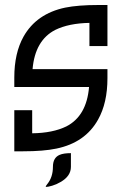

<svg xmlns="http://www.w3.org/2000/svg" viewBox="-20 -595 482 760"><path d="M71.8 3.9H36.6V-158.7H107.4V-67.4Q189 -68.4 242.7 -94.7Q322.8 -135.7 332.5 -250.5H36.6V-288.1Q36.6 -384.8 73.2 -450.2Q124.5 -541 238.3 -564.9Q289.1 -575.2 369.6 -575.2H405.3V-412.6H334V-504.4Q252.4 -502.9 198.7 -476.6Q118.7 -435.5 108.9 -321.3H405.3V-285.6Q405.3 -187.5 368.2 -121.6Q317.4 -30.3 203.1 -6.8Q152.3 3.9 71.8 3.9ZM161.1 145Q161.1 140.6 167 133.8Q189.5 106.4 189.5 65.4Q189.5 29.3 215.8 18.1Q231.4 11.2 260.7 11.2V65.4Q260.7 102.1 219.7 125.5Q203.1 135.3 186.5 140.1Q169.9 145 161.1 145Z"/></svg>

Font: Greenwashing Machine
Style: Regular
Weight: 400
Designer: Tup Wanders
Foundry: Free font, DO NOT SELL
Version: Version 1.00;August 10, 2023;FontCreator 11.5.0.2430 64-bit